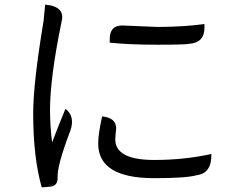

<svg xmlns="http://www.w3.org/2000/svg" viewBox="-20 -780 1040 833"><path d="M456 -610Q456 -675 521 -669L665 -663Q788 -664 867 -676V-660Q867 -595 802 -590Q787 -586 663 -586Q539 -586 456 -595ZM423 -275Q495 -268 482 -204L480 -176Q480 -86 649 -86Q780 -86 897 -112Q899 -28 834 -20Q789 -7 649 -7Q406 -7 406 -157Q406 -199 423 -275ZM230 -7Q230 28 195 30L161 33Q124 -98 124 -288Q124 -419 169 -689L176 -760Q265 -752 247 -685Q197 -443 197 -302Q197 -236 206 -162Q232 -231 264 -308Q306 -276 286 -215Q226 -59 230 -7Z"/></svg>

Font: Swei Toothpaste CJK TC
Style: Regular
Weight: 400
Version: Version 1.0